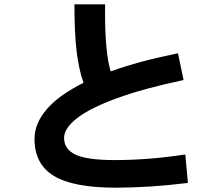

<svg xmlns="http://www.w3.org/2000/svg" viewBox="-20 -830 1040 890"><path d="M851 18Q672 40 516 40Q320 40 230 -14.5Q140 -69 140 -186Q140 -258 197 -324Q254 -390 367 -446Q345 -509 335 -593Q325 -677 325 -810H467V-768Q467 -586 493 -499Q625 -547 805 -583L831 -459Q646 -420 521.5 -374.5Q397 -329 337 -282Q277 -235 277 -191Q277 -138 330.5 -113Q384 -88 512 -88Q669 -88 839 -114Z"/></svg>

Font: IBM Plex Sans JP
Style: Bold
Weight: 700
Designer: Mike Abbink; Paul van der Laan; Pieter van Rosmalen; Wujin Sim; Yejin Wi; Jinhee Kim; Boomi Park; Yona Kim; Kichan Ma
Foundry: Sandoll Inc.
Version: Version 1.001